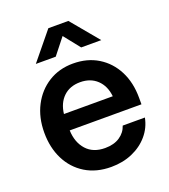

<svg xmlns="http://www.w3.org/2000/svg" viewBox="-136 -828 825 938"><g transform="rotate(-20 276.5 -359.0)"><path d="M282.2 11.7Q205.1 11.7 148.4 -22.9Q91.8 -57.6 61.3 -118.4Q30.8 -179.2 30.8 -257.3Q30.8 -335.9 62.3 -396.7Q93.8 -457.5 149.4 -492.4Q205.1 -527.3 277.3 -527.3Q351.6 -527.3 407.2 -493.2Q462.9 -459 493.7 -398.7Q524.4 -338.4 524.4 -259.3V-225.6H151.4Q153.8 -162.6 188.5 -124Q223.1 -85.4 285.2 -85.4Q331.5 -85.4 361.8 -105.7Q392.1 -126 402.8 -159.2H518.1Q508.3 -108.9 475.3 -70.3Q442.4 -31.7 392.6 -10Q342.8 11.7 282.2 11.7ZM152.3 -310.5H406.2Q400.4 -365.7 366.5 -397.7Q332.5 -429.7 279.3 -429.7Q225.6 -429.7 192.1 -397.7Q158.7 -365.7 152.3 -310.5ZM210.4 -587.4H107.4V-587.9L224.1 -730.5H328.1L446.8 -587.9V-587.4H342.8L276.4 -670.9Z"/></g></svg>

Font: Inter Display SemiBold
Style: Regular
Weight: 600
Designer: Rasmus Andersson
Foundry: rsms
Version: Version 4.001;git-9221beed3